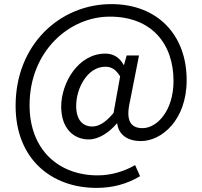

<svg xmlns="http://www.w3.org/2000/svg" viewBox="-20 -742 986 935"><path d="M450 173C527 173 597 155 662 116L638 62C588 91 524 112 456 112C266 112 124 -12 124 -230C124 -491 316 -661 515 -661C718 -661 825 -529 825 -348C825 -203 745 -118 674 -118C613 -118 592 -159 613 -249L657 -472H597L584 -426H582C562 -463 531 -481 493 -481C362 -481 278 -340 278 -222C278 -120 336 -63 412 -63C461 -63 512 -97 548 -140H551C558 -83 605 -55 666 -55C767 -55 889 -157 889 -352C889 -572 747 -722 522 -722C273 -722 56 -526 56 -227C56 33 231 173 450 173ZM430 -126C385 -126 351 -155 351 -227C351 -311 405 -417 493 -417C523 -417 544 -404 565 -370L533 -192C495 -146 461 -126 430 -126Z"/></svg>

Font: Source Han Sans CN Regular
Style: Regular
Weight: 400
Designer: Ryoko NISHIZUKA (kana & ideographs); Paul D. Hunt (Latin, Greek & Cyrillic); Wenlong ZHANG (bopomofo); Sandoll Communica
Foundry: Adobe Systems Incorporated
Version: Version 1.004;PS 1.004;hotconv 1.0.82;makeotf.lib2.5.63406